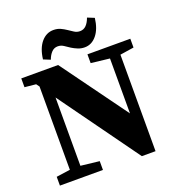

<svg xmlns="http://www.w3.org/2000/svg" viewBox="-151 -981 1029 1107"><g transform="rotate(-20 364.0 -427.5)"><path d="M436 -603V-657H699V-603L614 -590V2H530L178 -486V-67L292 -54V0H28V-54L113 -66V-577L99 -596L30 -603V-657H256L550 -253V-590ZM185 -717Q193 -783 224 -819.5Q255 -856 299 -856Q323 -856 341.5 -847.5Q360 -839 376 -828Q391 -818 407 -807.5Q423 -797 442 -797Q465 -797 480.5 -813Q496 -829 506 -857L548 -840Q540 -774 509.5 -737Q479 -700 436 -700Q414 -700 394.5 -708Q375 -716 359 -726Q342 -737 326 -748Q310 -759 290 -759Q268 -759 252.5 -743Q237 -727 227 -700Z"/></g></svg>

Font: Source Serif Pro
Style: Bold
Weight: 700
Designer: Frank Grießhammer
Foundry: Adobe Systems Incorporated
Version: Version 3.001;hotconv 1.0.111;makeotfexe 2.5.65597